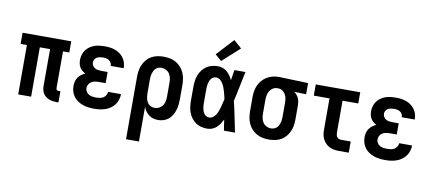

<svg xmlns="http://www.w3.org/2000/svg" viewBox="-82 -1090 3664 1624"><g transform="rotate(10 1750.0 -277.5)"><path d="M425 8Q409 8 392.5 5.5Q376 3 360.5 -3Q345 -9 331.5 -19.5Q318 -30 309.5 -44.5Q301 -59 297.5 -75.5Q294 -92 294 -108V-424H206V0H95V-424H41V-520H459V-424H405V-108Q405 -104 406.5 -100Q408 -96 410.5 -93Q413 -90 417 -89Q421 -88 425 -88H442V8Z M747 8Q723 8 698.5 5Q674 2 651 -6Q628 -14 607.5 -27.5Q587 -41 572 -60.5Q557 -80 550 -103.5Q543 -127 543 -152Q543 -171 547.5 -190Q552 -209 563 -225Q574 -241 589.5 -252.5Q605 -264 623 -272Q608 -280 595.5 -290.5Q583 -301 574.5 -315Q566 -329 562.5 -345.5Q559 -362 559 -379Q559 -401 565.5 -423Q572 -445 585.5 -463.5Q599 -482 618 -495Q637 -508 658 -515.5Q679 -523 702 -525.5Q725 -528 747 -528Q770 -528 792.5 -525Q815 -522 836.5 -514Q858 -506 876.5 -492.5Q895 -479 908.5 -460.5Q922 -442 928.5 -420Q935 -398 935 -376Q935 -375 935 -374.5Q935 -374 935 -373H824Q824 -373 824 -373.5Q824 -374 824 -374Q824 -388 817 -400Q810 -412 799 -419.5Q788 -427 774.5 -429.5Q761 -432 747 -432Q734 -432 720.5 -429.5Q707 -427 695.5 -420.5Q684 -414 677 -402Q670 -390 670 -377Q670 -377 670 -377Q670 -377 670 -377Q670 -363 677 -350.5Q684 -338 696 -330.5Q708 -323 722 -320.5Q736 -318 750 -318H807V-222H750Q733 -222 716.5 -219.5Q700 -217 685.5 -208.5Q671 -200 662.5 -185Q654 -170 654 -154Q654 -138 662.5 -123.5Q671 -109 685 -101Q699 -93 715 -90.5Q731 -88 747 -88Q763 -88 779 -90.5Q795 -93 808.5 -101Q822 -109 831 -123Q840 -137 840 -153H951V-152Q951 -152 951 -152Q951 -152 951 -152Q951 -128 943.5 -104.5Q936 -81 921.5 -61.5Q907 -42 886.5 -28Q866 -14 843 -6Q820 2 796 5Q772 8 747 8Z M1059 215V-320Q1059 -347 1063 -373.5Q1067 -400 1078 -424.5Q1089 -449 1106.5 -470Q1124 -491 1147.5 -504Q1171 -517 1197.5 -522.5Q1224 -528 1251 -528Q1278 -528 1305 -523Q1332 -518 1356 -504.5Q1380 -491 1398.5 -471Q1417 -451 1428.5 -426Q1440 -401 1444.5 -374Q1449 -347 1449 -320V-200Q1449 -176 1446.5 -151.5Q1444 -127 1437 -104Q1430 -81 1417.5 -59.5Q1405 -38 1386.5 -22.5Q1368 -7 1344.5 0.5Q1321 8 1297 8Q1276 8 1256 2.5Q1236 -3 1219 -15.5Q1202 -28 1190 -45Q1178 -62 1170 -82V215ZM1251 -88Q1271 -88 1289.5 -97.5Q1308 -107 1319 -123.5Q1330 -140 1334 -160Q1338 -180 1338 -200V-320Q1338 -340 1334 -360Q1330 -380 1319 -396.5Q1308 -413 1289.5 -422.5Q1271 -432 1251 -432Q1238 -432 1225.5 -428Q1213 -424 1203 -415.5Q1193 -407 1187 -395.5Q1181 -384 1177 -371.5Q1173 -359 1171.5 -346Q1170 -333 1170 -320V-200Q1170 -187 1171.5 -174Q1173 -161 1176.5 -148.5Q1180 -136 1186.5 -124.5Q1193 -113 1203 -104.5Q1213 -96 1225.5 -92Q1238 -88 1251 -88Z M1719 8Q1694 8 1668.5 2Q1643 -4 1621.5 -18.5Q1600 -33 1584 -54Q1568 -75 1559 -99Q1550 -123 1546.5 -148.5Q1543 -174 1543 -200V-320Q1543 -346 1546.5 -371.5Q1550 -397 1559 -421Q1568 -445 1584 -466Q1600 -487 1621.5 -501.5Q1643 -516 1668.5 -522Q1694 -528 1719 -528Q1741 -528 1761 -520.5Q1781 -513 1797 -499Q1813 -485 1825 -467.5Q1837 -450 1846 -431Q1850 -454 1853.5 -476Q1857 -498 1860 -520H1955Q1941 -456 1928.5 -391.5Q1916 -327 1901 -263Q1917 -198 1930 -132Q1943 -66 1957 0H1862Q1858 -23 1854.5 -46.5Q1851 -70 1848 -93Q1838 -74 1826 -55.5Q1814 -37 1798 -22.5Q1782 -8 1761.5 0Q1741 8 1719 8ZM1719 -88Q1737 -88 1752 -99.5Q1767 -111 1776.5 -126.5Q1786 -142 1792 -159Q1798 -176 1803 -193.5Q1808 -211 1812 -228.5Q1816 -246 1820 -264Q1816 -281 1812 -298Q1808 -315 1803 -331.5Q1798 -348 1791.5 -364.5Q1785 -381 1775.5 -395.5Q1766 -410 1751.5 -421Q1737 -432 1719 -432Q1707 -432 1696 -426.5Q1685 -421 1677.5 -411.5Q1670 -402 1665.5 -391Q1661 -380 1658.5 -368Q1656 -356 1655 -344Q1654 -332 1654 -320V-200Q1654 -188 1655 -176Q1656 -164 1658.5 -152Q1661 -140 1665.5 -129Q1670 -118 1677.5 -108.5Q1685 -99 1696 -93.5Q1707 -88 1719 -88ZM1736 -576 1681 -624 1816 -770 1884 -710Z M2249 8Q2222 8 2195 3Q2168 -2 2144 -15.5Q2120 -29 2101.5 -49Q2083 -69 2071.5 -94Q2060 -119 2055.5 -146Q2051 -173 2051 -200V-320Q2051 -346 2055 -372Q2059 -398 2069.5 -422Q2080 -446 2097 -466Q2114 -486 2136.5 -500Q2159 -514 2184 -521Q2209 -528 2235 -528Q2239 -528 2242.5 -528Q2246 -528 2250 -528L2493 -520V-424L2391 -427Q2403 -418 2413 -406Q2423 -394 2429.5 -380Q2436 -366 2438.5 -350.5Q2441 -335 2441 -320V-200Q2441 -173 2437 -146.5Q2433 -120 2422 -95.5Q2411 -71 2393.5 -50Q2376 -29 2352.5 -16Q2329 -3 2302.5 2.5Q2276 8 2249 8ZM2249 -88Q2262 -88 2274.5 -92Q2287 -96 2297 -104.5Q2307 -113 2313 -124.5Q2319 -136 2323 -148.5Q2327 -161 2328.5 -174Q2330 -187 2330 -200V-320Q2330 -339 2327 -357.5Q2324 -376 2315 -392.5Q2306 -409 2290.5 -420Q2275 -431 2256 -432H2250Q2248 -432 2246.5 -432Q2245 -432 2244 -432Q2224 -432 2207 -421.5Q2190 -411 2180 -394.5Q2170 -378 2166 -358.5Q2162 -339 2162 -320V-200Q2162 -180 2166 -160Q2170 -140 2181 -123.5Q2192 -107 2210.5 -97.5Q2229 -88 2249 -88Z M2849 0Q2828 0 2807.5 -3.5Q2787 -7 2768.5 -16Q2750 -25 2735 -40Q2720 -55 2710.5 -74Q2701 -93 2697.5 -113.5Q2694 -134 2694 -155V-424H2559V-520H2941V-424H2806V-155Q2806 -144 2807.5 -134Q2809 -124 2814.5 -115Q2820 -106 2829.5 -101Q2839 -96 2849 -96H2934V0Z M3247 8Q3223 8 3198.5 5Q3174 2 3151 -6Q3128 -14 3107.5 -27.5Q3087 -41 3072 -60.5Q3057 -80 3050 -103.5Q3043 -127 3043 -152Q3043 -171 3047.5 -190Q3052 -209 3063 -225Q3074 -241 3089.5 -252.5Q3105 -264 3123 -272Q3108 -280 3095.5 -290.5Q3083 -301 3074.5 -315Q3066 -329 3062.5 -345.5Q3059 -362 3059 -379Q3059 -401 3065.5 -423Q3072 -445 3085.5 -463.5Q3099 -482 3118 -495Q3137 -508 3158 -515.5Q3179 -523 3202 -525.5Q3225 -528 3247 -528Q3270 -528 3292.5 -525Q3315 -522 3336.5 -514Q3358 -506 3376.5 -492.5Q3395 -479 3408.5 -460.5Q3422 -442 3428.5 -420Q3435 -398 3435 -376Q3435 -375 3435 -374.5Q3435 -374 3435 -373H3324Q3324 -373 3324 -373.5Q3324 -374 3324 -374Q3324 -388 3317 -400Q3310 -412 3299 -419.5Q3288 -427 3274.5 -429.5Q3261 -432 3247 -432Q3234 -432 3220.5 -429.5Q3207 -427 3195.5 -420.5Q3184 -414 3177 -402Q3170 -390 3170 -377Q3170 -377 3170 -377Q3170 -377 3170 -377Q3170 -363 3177 -350.5Q3184 -338 3196 -330.5Q3208 -323 3222 -320.5Q3236 -318 3250 -318H3307V-222H3250Q3233 -222 3216.5 -219.5Q3200 -217 3185.5 -208.5Q3171 -200 3162.5 -185Q3154 -170 3154 -154Q3154 -138 3162.5 -123.5Q3171 -109 3185 -101Q3199 -93 3215 -90.5Q3231 -88 3247 -88Q3263 -88 3279 -90.5Q3295 -93 3308.5 -101Q3322 -109 3331 -123Q3340 -137 3340 -153H3451V-152Q3451 -152 3451 -152Q3451 -152 3451 -152Q3451 -128 3443.5 -104.5Q3436 -81 3421.5 -61.5Q3407 -42 3386.5 -28Q3366 -14 3343 -6Q3320 2 3296 5Q3272 8 3247 8Z"/></g></svg>

Font: Iosevka SS08 Regular
Style: Bold
Weight: 700
Monospace: yes
Designer: Belleve Invis
Foundry: Belleve Invis
Version: Version 16.3.4; ttfautohint (v1.8.4)